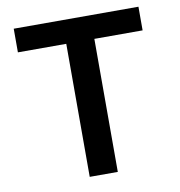

<svg xmlns="http://www.w3.org/2000/svg" viewBox="-81 -803 823 878"><g transform="rotate(-10 330.0 -364.0)"><path d="M40.5 -617.7V-727.5H619.6V-617.7H395.5V0H265.1V-617.7Z"/></g></svg>

Font: Inter SemiBold
Style: Regular
Weight: 600
Designer: Rasmus Andersson
Foundry: rsms
Version: Version 4.001;git-9221beed3